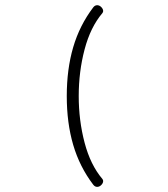

<svg xmlns="http://www.w3.org/2000/svg" viewBox="-20 -647 645 737"><path d="M353 70.3Q344.2 70.3 337.9 62Q285.6 -6.8 261 -90.8Q236.3 -174.8 236.3 -278.3Q236.3 -381.8 261 -465.8Q285.6 -549.8 337.9 -618.7Q344.2 -627 353 -627Q361.8 -627 368.9 -619.6Q376 -612.3 376 -604.5Q376 -600.6 373 -596.7Q327.1 -542.5 304.7 -457.3Q282.2 -372.1 282.2 -278.3Q282.2 -184.6 304.7 -99.4Q327.1 -14.2 373 40Q376 43.5 376 47.9Q376 55.7 368.9 63Q361.8 70.3 353 70.3Z"/></svg>

Font: Cutive Mono
Style: Regular
Weight: 400
Designer: Vernon Adams
Foundry: Vernon Adams
Version: Version 1.110; ttfautohint (v1.8.4.7-5d5b)